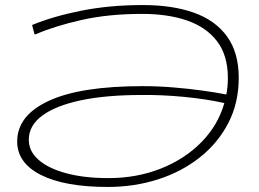

<svg xmlns="http://www.w3.org/2000/svg" viewBox="-20 -730 1024 760"><path d="M407 10Q236 10 142 -37.5Q48 -85 48 -170Q48 -273 173.5 -331Q299 -389 544 -389Q605 -389 666 -384Q727 -379 781 -371.5Q835 -364 876 -356Q882 -388 882 -421Q882 -511 839 -567Q796 -623 720 -649Q644 -675 544 -675Q409 -675 303 -651Q197 -627 117 -593L107 -631Q189 -665 301 -687.5Q413 -710 546 -710Q662 -710 747 -680Q832 -650 878.5 -586Q925 -522 925 -422Q925 -323 884 -243.5Q843 -164 771 -107Q699 -50 605.5 -20Q512 10 407 10ZM94 -177Q94 -131 133 -97Q172 -63 243 -44Q314 -25 409 -25Q521 -25 616 -62.5Q711 -100 777 -167Q843 -234 868 -322Q797 -338 709 -346.5Q621 -355 540 -354Q400 -354 300.5 -333Q201 -312 147.5 -272.5Q94 -233 94 -177Z"/></svg>

Font: Georama ExtraExtended ExtraLight
Style: Italic
Weight: 200
Width: 8
Italic angle: -9°
Designer: Jean-Baptiste Levee
Foundry: Production Type
Version: Version 1.000